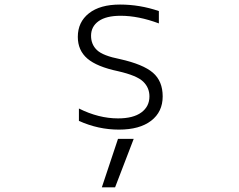

<svg xmlns="http://www.w3.org/2000/svg" viewBox="-20 -553 1040 835"><path d="M493.2 50.8H561.5L480.5 261.7H422.9ZM687.5 -133.8Q687.5 -66.4 637.2 -27.8Q586.9 10.7 497.1 10.7Q407.2 10.7 323.2 -27.3V-81.1Q409.2 -38.1 493.2 -38.1Q559.6 -38.1 594.7 -64Q629.9 -89.8 629.9 -133.8Q629.9 -171.9 602.5 -198.2Q575.2 -224.6 494.1 -243.2Q401.4 -262.7 359.9 -298.3Q318.4 -334 318.4 -392.6Q318.4 -457 366.7 -495.1Q415 -533.2 502 -533.2Q587.9 -533.2 670.9 -504.9V-451.2Q582 -484.4 504.9 -484.4Q441.4 -484.4 408.7 -460.9Q376 -437.5 376 -397.5Q376 -359.4 401.9 -335Q427.7 -310.5 502 -295.9Q602.5 -273.4 645 -236.8Q687.5 -200.2 687.5 -133.8Z"/></svg>

Font: Gen Shin Gothic Monospace Light
Style: Regular
Weight: 300
Designer: [Source Han Sans]
Ryoko NISHIZUKA  (kana & ideographs); Paul D. Hunt (Latin, Greek & Cyrillic); Wenlong ZHANG  (bopomofo
Version: Version 1.002.20150607